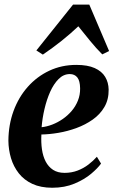

<svg xmlns="http://www.w3.org/2000/svg" viewBox="-20 -828 514 858"><path d="M431.5 -97Q417 -76.5 387 -51.2Q357 -26 313 -7.5Q269 11 213.5 11Q162 11 124.8 -6.2Q87.5 -23.5 64 -53.5Q40.5 -83.5 29.2 -121Q18 -158.5 17.5 -199Q18 -270.5 40.5 -332Q63 -393.5 104 -439.8Q145 -486 200.2 -512Q255.5 -538 321 -538Q371.5 -538 403.2 -523.8Q435 -509.5 450 -484.5Q465 -459.5 465.5 -427.5Q466 -383 446.5 -349.8Q427 -316.5 394.2 -293.5Q361.5 -270.5 322 -256Q282.5 -241.5 241.5 -234.5Q200.5 -227.5 165 -227Q163 -191.5 167.5 -160.5Q172 -129.5 184.2 -106Q196.5 -82.5 217.2 -69Q238 -55.5 268.5 -55.5Q300 -55.5 326.8 -65.8Q353.5 -76 375 -92.5Q396.5 -109 413 -127.5ZM292 -497Q264 -497 242 -475Q220 -453 204.2 -417.8Q188.5 -382.5 178.8 -340.8Q169 -299 166 -259.5Q189.5 -262 214 -271.5Q238.5 -281 260.8 -296.5Q283 -312 300.5 -332.5Q318 -353 328.2 -378.5Q338.5 -404 338 -433.5Q337.5 -467 325.5 -482Q313.5 -497 292 -497ZM171.5 -584 142.5 -602.5 306.5 -807.5H379L467.5 -600L437 -585Q409.5 -612.5 382.8 -645.2Q356 -678 330 -710.5Q296.5 -678.5 255.8 -646Q215 -613.5 171.5 -584Z"/></svg>

Font: Merriweather 96pt
Style: Bold Italic
Weight: 700
Italic angle: -7.8°
Version: Version 2.101